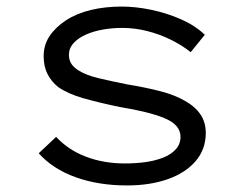

<svg xmlns="http://www.w3.org/2000/svg" viewBox="-20 -555 748 585"><path d="M367 10Q280 10 210.5 -15Q141 -40 98 -88L151 -138Q188 -98 242 -77.5Q296 -57 361 -57Q393 -57 422.5 -61Q452 -65 476.5 -74.5Q501 -84 515.5 -100Q530 -116 530 -138Q530 -175 481 -195Q457 -205 422.5 -213.5Q388 -222 345 -229Q282 -242 234.5 -255.5Q187 -269 157 -290Q136 -307 124.5 -330Q113 -353 113 -384Q113 -418 131 -445Q149 -472 181 -493Q213 -514 256.5 -524.5Q300 -535 351 -535Q394 -535 441.5 -525Q489 -515 532 -496Q575 -477 604 -449L561 -396Q535 -417 500.5 -434Q466 -451 428 -460.5Q390 -470 352 -470Q323 -470 294 -465Q265 -460 241.5 -449.5Q218 -439 204 -423.5Q190 -408 190 -388Q190 -372 197.5 -360.5Q205 -349 220 -340Q242 -326 279.5 -317Q317 -308 367 -298Q422 -289 467 -277.5Q512 -266 543 -248Q575 -230 591 -206Q607 -182 607 -150Q607 -100 576 -64Q545 -28 491 -9Q437 10 367 10Z"/></svg>

Font: Lexend Peta Light
Style: Regular
Weight: 300
Version: Version 1.007